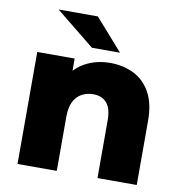

<svg xmlns="http://www.w3.org/2000/svg" viewBox="-84 -837 864 915"><g transform="rotate(10 348.0 -379.5)"><path d="M61 0V-542H242V-388L207 -433Q238 -492 292 -521.5Q346 -551 414 -551Q477 -551 528 -525.5Q579 -500 608.5 -447Q638 -394 638 -310V0H448V-279Q448 -337 424.5 -363.5Q401 -390 359 -390Q329 -390 304 -376.5Q279 -363 265 -335Q251 -307 251 -262V0ZM314 -607 126 -759H316L450 -607Z"/></g></svg>

Font: Montserrat Thin ExtraBold
Style: Regular
Weight: 800
Version: Version 9.000